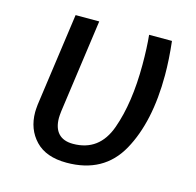

<svg xmlns="http://www.w3.org/2000/svg" viewBox="-85 -615 728 714"><g transform="rotate(15 279.5 -257.5)"><path d="M500 -397Q500 -217 436.5 -102.5Q373 12 230 12Q151 12 110 -31Q69 -74 69 -140Q69 -149 71 -169L121 -527H212L162 -168Q160 -150 160 -142Q160 -103 179 -82.5Q198 -62 235 -62Q336 -62 372.5 -164Q409 -266 409 -413Q409 -478 404 -527H492Q500 -457 500 -397Z"/></g></svg>

Font: FiraGO
Style: Italic
Weight: 400
Italic angle: -8°
Designer: bBox Type GmbH
Foundry: bBox Type GmbH
Version: Version 1.001